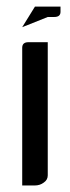

<svg xmlns="http://www.w3.org/2000/svg" viewBox="-20 -567 214 587"><path d="M47.9 0V-420.9Q47.9 -438 66.9 -438H126V-30.8Q126 -17.1 113.8 -8.8Q102.1 0 86.9 0ZM47.9 -483.9 86.9 -546.9H165V-530.8Q165 -515.1 146 -515.1H126Z"/></svg>

Font: Hhenum
Style: Regular
Weight: 400
Designer: T. Christopher White
Version: Version 1.0